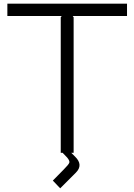

<svg xmlns="http://www.w3.org/2000/svg" viewBox="-20 -830 730 1043"><path d="M670 -810V-743H375L380 -736V0H367L388 21Q434 66 392 108L307 193L267 151L326 91Q353 64 356.5 54Q360 44 345 26L321 1V0H310V-736L315 -743H20V-810Z"/></svg>

Font: Sinkin Sans 300 Light
Style: Regular
Weight: 300
Designer: Keith Bates
Foundry: K-Type
Version: Sinkin Sans (version 1.0)  by Keith Bates   •   © 2014   www